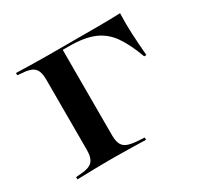

<svg xmlns="http://www.w3.org/2000/svg" viewBox="-100 -532 669 649"><g transform="rotate(-30 235.0 -207.5)"><path d="M108.1 -207.3V-345.2Q108.1 -377.4 94.8 -390.3Q81.5 -403.2 48.4 -404.8L30.6 -406.5V-415.3Q66.1 -414.5 95.2 -413.7Q124.2 -412.9 157.3 -412.9H158.1L206.5 -408.1V-207.3ZM158.1 -404V-412.9H231.5H346.8Q369.4 -412.9 391.5 -413.3Q413.7 -413.7 436.3 -414.5Q434.7 -375.8 436.7 -334.3Q438.7 -292.7 442.7 -247.6H433.9Q413.7 -303.2 389.9 -337.5Q366.1 -371.8 329 -387.9Q291.9 -404 231.5 -404ZM157.3 -2.4Q124.2 -2.4 95.2 -1.6Q66.1 -0.8 30.6 0V-8.9L48.4 -10.5Q81.5 -12.1 94.8 -25.4Q108.1 -38.7 108.1 -70.2V-207.3H206.5V-70.2Q206.5 -49.2 212.5 -36.3Q218.5 -23.4 233.1 -17.7Q247.6 -12.1 271.8 -10.5L298.4 -8.9V0Q272.6 -0.8 249.6 -1.2Q226.6 -1.6 204.4 -2Q182.3 -2.4 157.3 -2.4Z"/></g></svg>

Font: Playfair 144pt SemiExpanded SemiBold
Style: Regular
Weight: 600
Width: 6
Designer: Claus Eggers Sørensen
Foundry: Claus Eggers Sørensen
Version: Version 2.203